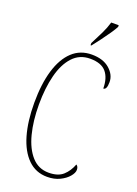

<svg xmlns="http://www.w3.org/2000/svg" viewBox="-174 -1001 774 1082"><g transform="rotate(20 213.5 -460.5)"><path d="M254 10Q186 10 139 -36Q92 -82 68 -164.5Q44 -247 44 -358Q44 -471 68.5 -553Q93 -635 140.5 -679.5Q188 -724 257 -724Q325 -724 364 -690Q403 -656 403 -612Q403 -566 382 -566Q382 -629 352.5 -664Q323 -699 256 -699Q193 -699 152 -654.5Q111 -610 91.5 -533Q72 -456 72 -358Q72 -260 92 -182.5Q112 -105 152.5 -60Q193 -15 254 -15Q310 -15 340 -42Q370 -69 386 -112Q399 -104 399 -84Q399 -66 380.5 -44Q362 -22 329.5 -6Q297 10 254 10ZM231 -784Q254 -828 270.5 -862.5Q287 -897 297 -931H342V-921Q333 -904 315 -877.5Q297 -851 276 -823Q255 -795 236 -771H231Z"/></g></svg>

Font: Noto Serif Myanmar ExtraCondensed Thin
Style: Regular
Weight: 100
Width: 2
Designer: Ben Mitchell and the Monotype Design Team
Foundry: Monotype Imaging Inc.
Version: Version 2.106; ttfautohint (v1.8.4.7-5d5b)